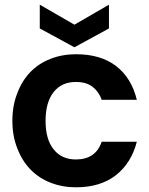

<svg xmlns="http://www.w3.org/2000/svg" viewBox="-20 -796 642 825"><path d="M33.2 -276.9Q33.2 -342.8 54.2 -395Q74.2 -448.7 109.9 -485.8Q146 -523.4 196.8 -543Q247.1 -563 307.1 -563Q412.1 -563 479 -512.2Q545.4 -460.4 567.9 -367.2H417Q405.3 -401.4 377.9 -422.9Q351.1 -443.8 306.2 -443.8Q245.1 -443.8 210.9 -400.9Q175.8 -356.9 175.8 -276.9Q175.8 -196.3 210.9 -153.8Q245.1 -110.8 306.2 -110.8Q391.1 -110.8 417 -187H567.9Q544.9 -96.7 479 -43.9Q411.6 8.8 307.1 8.8Q247.1 8.8 196.8 -11.2Q146.5 -30.8 109.9 -68.8Q74.2 -106 54.2 -159.2Q33.2 -211.4 33.2 -276.9ZM150.9 -673.8V-775.9L299.8 -689.9L448.2 -775.9V-673.8L299.8 -592.8Z"/></svg>

Font: PoppinsZ SemiBold
Style: Regular
Weight: 600
Designer: Ninad Kale (Devanagari), Jonny Pinhorn (Latin)
Foundry: Indian Type Foundry
Version: Version 3.002;FEAKit 1.0